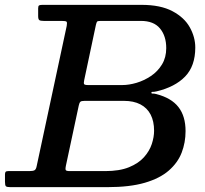

<svg xmlns="http://www.w3.org/2000/svg" viewBox="-62 -770 842 790"><path d="M380.5 0Q472 0 533.8 -18Q595.5 -36 632.5 -68.2Q669.5 -100.5 685.5 -142Q701.5 -183.5 701.5 -230.5Q701.5 -292 672.2 -329.5Q643 -367 581 -383Q571 -385.5 566 -385Q561 -384.5 561 -388.5Q561 -392.5 566 -392Q571 -391.5 582 -394Q658 -412 699.8 -455.2Q741.5 -498.5 741.5 -574.5Q741.5 -617 719 -657.5Q696.5 -698 647.5 -724Q598.5 -750 520.5 -750H112.5Q103 -750 99 -747.8Q95 -745.5 95 -736V-704Q95 -690.5 99.8 -687.2Q104.5 -684 117.5 -684H190.5Q208.5 -684 211.8 -680.8Q215 -677.5 212.5 -663.5L89 -87Q86.5 -73.5 80.5 -69.8Q74.5 -66 58.5 -66H-28Q-36 -66 -38.8 -63Q-41.5 -60 -41.5 -52V-22Q-41.5 -7 -37.5 -3.5Q-33.5 0 -19.5 0ZM370.5 -66H225Q209.5 -66 208 -71.2Q206.5 -76.5 209 -87.5L262 -335.5Q264.5 -347 268.5 -351Q272.5 -355 286 -355H447.5Q488 -355 515.8 -340.5Q543.5 -326 557.8 -298.5Q572 -271 572 -232Q572 -206 562.5 -177.2Q553 -148.5 530.5 -123.2Q508 -98 469 -82Q430 -66 370.5 -66ZM301 -420Q285.5 -420 283.8 -424.5Q282 -429 284.5 -440.5L332.5 -667Q335 -678 337.5 -681Q340 -684 353.5 -684H517.5Q570.5 -684 596.2 -653Q622 -622 622 -572Q622 -533.5 604.5 -504.8Q587 -476 559 -457.2Q531 -438.5 499.8 -429.2Q468.5 -420 440.5 -420Z"/></svg>

Font: Besley Medium
Style: Italic
Weight: 500
Italic angle: -13°
Designer: Owen Earl
Foundry: indestructible type*
Version: Version 2.001